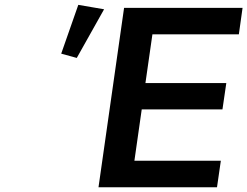

<svg xmlns="http://www.w3.org/2000/svg" viewBox="-20 -787 1040 807"><path d="M892.1 0 908.2 -111.3H544.9L575.7 -327.1H915L931.2 -438H591.3L620.6 -642.6H983.9L999.5 -753.9H501.5L394 0ZM302.7 -543.5 417.5 -748 309.1 -766.6 237.3 -561.5Z"/></svg>

Font: Winston SemiBold
Style: Italic
Weight: 600
Italic angle: -8.13011°
Designer: Vernon Adams, Kim Jin-seong, David Berlow, Cristiano Sobral
Foundry: The Winston Project Authors
Version: Version 3.004